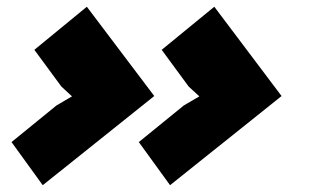

<svg xmlns="http://www.w3.org/2000/svg" viewBox="-20 -540 917 570"><path d="M237.8 -520 438 -254.9 106.9 9.8 14.2 -118.2 147.9 -227.1Q172.9 -241.7 193.8 -253.9L162.1 -283.2L82 -392.1ZM616.2 -520 815.9 -254.9 484.9 9.8 392.1 -118.2 525.9 -227.1Q550.8 -241.7 571.8 -253.9L540 -283.2L460 -392.1Z"/></svg>

Font: Sinkin Sans 900 X Black Italic
Style: Regular
Weight: 950
Italic angle: -112°
Designer: Keith Bates
Foundry: K-Type
Version: Sinkin Sans (version 1.0)  by Keith Bates   •   © 2014   www